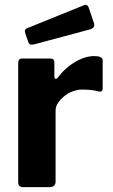

<svg xmlns="http://www.w3.org/2000/svg" viewBox="-20 -771 466 791"><path d="M76 0Q65 0 60 -5Q55 -10 55 -20V-511Q55 -530 71 -530H188Q204 -530 204 -513V-454Q204 -448 208.5 -446.5Q213 -445 218 -451Q238 -478 263.5 -498Q289 -518 316 -529Q343 -540 367 -540Q403 -540 403 -523V-407Q403 -391 388 -394Q370 -399 351 -400.5Q332 -402 318 -402Q300 -402 280.5 -395Q261 -388 245 -375Q229 -362 219 -347Q209 -332 209 -315V-23Q209 0 183 0H76ZM345 -741 367 -676Q373 -656 351 -650L120 -588Q109 -586 104 -588.5Q99 -591 96 -599L84 -634Q79 -649 90 -654L327 -750Q339 -755 345 -741Z"/></svg>

Font: Libre Franklin
Style: Bold
Weight: 700
Designer: Pablo Impallari, Rodrigo Fuenzalida, Nhung Nguyen
Foundry: Impallari Type
Version: Version 3.000